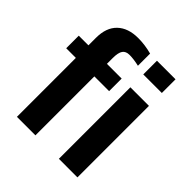

<svg xmlns="http://www.w3.org/2000/svg" viewBox="-202 -871 1003 1003"><g transform="rotate(45 300.0 -369.5)"><path d="M221.2 -435.5V0H84.5V-435.5H13.2V-528.3H84.5V-583.5Q84.5 -659.7 126 -699.5Q167.5 -739.3 241.7 -739.3Q292 -739.3 342.8 -725.6V-635.7Q302.2 -645 272 -645Q245.1 -645 233.2 -628.2Q221.2 -611.3 221.2 -570.8V-528.3H330.1V-435.5ZM531.7 0H394.5V-528.3H531.7ZM394.5 -623.5V-724.6H531.7V-623.5Z"/></g></svg>

Font: Liberation Mono
Style: Bold
Weight: 700
Monospace: yes
Designer: Steve Matteson
Foundry: Ascender Corporation
Version: Version 2.1.5